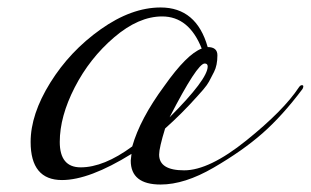

<svg xmlns="http://www.w3.org/2000/svg" viewBox="-20 -482 832 514"><path d="M434 -168Q536 -270 536 -304Q536 -312 528 -312Q508 -312 434 -168ZM414 -438Q351 -438 285.5 -382Q220 -326 180 -248Q140 -170 140 -102Q140 -34 196 -34Q258 -34 334 -90Q355 -164 420 -252Q480 -337 520 -352Q486 -438 414 -438ZM410 -462Q506 -462 536 -356Q562 -356 562 -334Q562 -307 553 -289.5Q544 -272 539.5 -263.5Q535 -255 524 -242Q512 -229 508 -224Q467 -178 422 -138Q406 -86 406 -68Q406 -26 473 -26Q540 -26 639.5 -106Q739 -186 780 -248Q784 -254 788 -254Q792 -254 792 -251Q792 -248 790 -244Q736 -172 682.5 -125Q629 -78 551.5 -33Q474 12 410 12Q330 12 330 -52Q330 -55 331 -61Q332 -67 332 -70Q219 0 146 0Q62 0 62 -102Q62 -176 114.5 -260.5Q167 -345 249.5 -403.5Q332 -462 410 -462Z"/></svg>

Font: Miama
Style: Regular
Weight: 400
Italic angle: 16.5°
Designer: Linus Romer
Foundry: Linus Romer
Version: 0.32